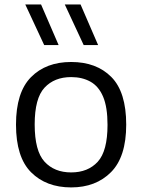

<svg xmlns="http://www.w3.org/2000/svg" viewBox="-20 -828 636 858"><path d="M298 9.5Q186.5 9.5 119 -58Q51.5 -125.5 51.5 -271Q51.5 -415.5 118.5 -483.2Q185.5 -551 298 -551Q411 -551 477.5 -484Q544 -417 544 -271Q544 -127 476.2 -58.8Q408.5 9.5 298 9.5ZM298 -57.5Q373 -57.5 416.8 -105.2Q460.5 -153 460.5 -270Q460.5 -349 440.8 -395.8Q421 -442.5 384.2 -463Q347.5 -483.5 298 -483.5Q223 -483.5 179 -436.2Q135 -389 135 -272Q135 -153.5 179 -105.5Q223 -57.5 298 -57.5ZM354 -626.5 269.5 -808H340L418.5 -626.5ZM177.5 -626.5 93 -808H163.5L242 -626.5Z"/></svg>

Font: Encode Sans SmExp
Style: Regular
Weight: 400
Width: 6
Designer: Multiple Designers
Foundry: Impallari Type
Version: Version 3.002; ttfautohint (v1.8.3) -l 8 -r 50 -G 200 -x 14 